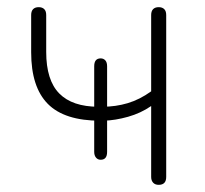

<svg xmlns="http://www.w3.org/2000/svg" viewBox="-20 -510 572 536"><path d="M423 6Q413 6 407.5 0Q402 -6 402 -16V-214Q373 -194 337.5 -184Q302 -174 270 -173L279 -183V-86Q279 -64 261 -64Q253 -64 248 -70Q243 -76 243 -86V-183L260 -173Q160 -173 113.5 -220Q67 -267 67 -364V-468Q67 -479 72.5 -484.5Q78 -490 88 -490Q98 -490 103.5 -484.5Q109 -479 109 -468V-365Q109 -286 145.5 -249Q182 -212 255 -212L243 -204V-325Q243 -347 261 -347Q269 -347 274 -341.5Q279 -336 279 -325V-204L266 -212Q303 -212 336.5 -222Q370 -232 402 -255V-468Q402 -479 407.5 -484.5Q413 -490 423 -490Q433 -490 438.5 -484.5Q444 -479 444 -468V-16Q444 6 423 6Z"/></svg>

Font: Nunito ExtraLight
Style: Regular
Weight: 200
Designer: Vernon Adams
Foundry: Vernon Adams
Version: Version 3.602